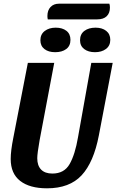

<svg xmlns="http://www.w3.org/2000/svg" viewBox="-20 -1001 631 1041"><path d="M235 20Q141 20 89.5 -20Q38 -60 38 -139Q38 -183 52 -253L131 -660H274L195 -242Q182 -169 182 -143Q182 -103 203 -81.5Q224 -60 264 -60Q328 -60 357.5 -111.5Q387 -163 403 -257L475 -660H591L516 -267Q488 -121 422.5 -50.5Q357 20 235 20ZM576 -960Q576 -930 558.5 -913Q541 -896 507 -896H239Q237 -906 237 -914Q237 -945 254 -963Q271 -981 300 -981H573Q576 -972 576 -960ZM362 -785Q362 -752 339 -735Q316 -718 279 -718Q243 -718 221 -735Q199 -752 199 -783Q199 -815 222.5 -833Q246 -851 282 -851Q318 -851 340 -834Q362 -817 362 -785ZM578 -785Q578 -753 554.5 -735.5Q531 -718 495 -718Q459 -718 436.5 -735Q414 -752 414 -783Q414 -816 437.5 -833.5Q461 -851 498 -851Q534 -851 556 -833.5Q578 -816 578 -785Z"/></svg>

Font: Sansita Medium Italic
Style: Regular
Weight: 500
Italic angle: -11°
Designer: Pablo Cosgaya
Foundry: Omnibus-Type
Version: Version 1.006